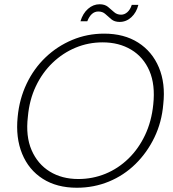

<svg xmlns="http://www.w3.org/2000/svg" viewBox="-20 -870 815 902"><path d="M341 12Q247 12 181 -30Q115 -72 84 -147.5Q53 -223 63 -321Q71 -405 105 -476.5Q139 -548 194 -600.5Q249 -653 319.5 -682.5Q390 -712 469 -712Q563 -712 629 -670Q695 -628 726.5 -553Q758 -478 747 -380Q740 -296 705.5 -224.5Q671 -153 616.5 -99.5Q562 -46 491.5 -17Q421 12 341 12ZM348 -29Q415 -29 475 -53.5Q535 -78 583 -124.5Q631 -171 661.5 -235.5Q692 -300 700 -379Q710 -472 682 -537Q654 -602 596.5 -636.5Q539 -671 462 -671Q395 -671 335 -646Q275 -621 227 -575Q179 -529 148.5 -465Q118 -401 111 -322Q100 -230 128.5 -164.5Q157 -99 214 -64Q271 -29 348 -29ZM358 -770Q369 -807 393.5 -828.5Q418 -850 448 -850Q472 -850 487 -838Q502 -826 515.5 -813.5Q529 -801 549 -801Q565 -801 578.5 -813Q592 -825 599 -847H630Q621 -811 597 -789Q573 -767 542 -767Q518 -767 503 -779.5Q488 -792 475 -804Q462 -816 442 -816Q425 -816 412 -804.5Q399 -793 390 -770Z"/></svg>

Font: DM Sans 20pt ExtraLight
Style: Italic
Weight: 250
Italic angle: -10°
Version: Version 4.004;gftools[0.9.30]